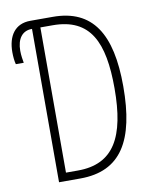

<svg xmlns="http://www.w3.org/2000/svg" viewBox="-81 -775 663 836"><g transform="rotate(-10 250.0 -357.0)"><path d="M112 0H206C386 0 460 -123 460 -363C460 -595 386 -714 210 -714H111C43 -714 10 -665 10 -593C10 -574 12 -553 16 -539H51C49 -550 45 -572 45 -593C45 -646 69 -678 111 -678H112ZM202 -36H149V-678H203C370 -678 421 -565 421 -361C421 -147 361 -36 202 -36Z"/></g></svg>

Font: Noto Sans Mono ExtraCondensed ExtraLight
Style: Regular
Weight: 200
Width: 2
Designer: Monotype Design Team
Foundry: Monotype Imaging Inc.
Version: Version 2.014